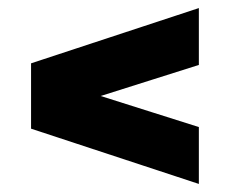

<svg xmlns="http://www.w3.org/2000/svg" viewBox="-20 -550 570 476"><path d="M473 -94 57 -231V-393L473 -530V-389L100 -271V-353L473 -235Z"/></svg>

Font: Changa
Style: Bold
Weight: 700
Designer: Eduardo Rodriguez Tunni
Foundry: Eduardo Rodriguez Tunni
Version: Version 3.002; ttfautohint (v1.8.2)